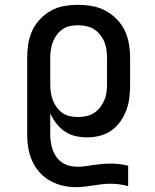

<svg xmlns="http://www.w3.org/2000/svg" viewBox="-20 -558 640 791"><path d="M291 213Q264 213 237 206.5Q210 200 186 186.5Q162 173 143.5 152.5Q125 132 113.5 107Q102 82 97 54.5Q92 27 92 0V-320Q92 -349 96.5 -377.5Q101 -406 113 -432Q125 -458 145 -479Q165 -500 190 -514Q215 -528 243.5 -533Q272 -538 301 -538Q330 -538 359 -533Q388 -528 413.5 -514.5Q439 -501 460 -480Q481 -459 493.5 -433Q506 -407 511 -378Q516 -349 516 -320V-210Q516 -183 513 -156.5Q510 -130 501 -105.5Q492 -81 476.5 -58.5Q461 -36 439 -20.5Q417 -5 391 1.5Q365 8 339 8Q314 8 290.5 2.5Q267 -3 247 -16.5Q227 -30 212 -49.5Q197 -69 187 -91V-5Q187 12 189.5 28.5Q192 45 197.5 60.5Q203 76 213 89.5Q223 103 236.5 112Q250 121 266.5 125Q283 129 300 129Q317 129 333.5 126.5Q350 124 367 121.5Q384 119 401 117.5Q418 116 435 116Q453 116 471.5 118Q490 120 508 125V209Q491 204 472.5 201.5Q454 199 436 199Q418 199 400 201Q382 203 364 206Q346 209 328 211Q310 213 291 213ZM301 -76Q318 -76 335 -79.5Q352 -83 366.5 -92Q381 -101 391.5 -114.5Q402 -128 409 -143.5Q416 -159 418.5 -176Q421 -193 421 -210V-320Q421 -337 418.5 -354Q416 -371 409.5 -386.5Q403 -402 392 -415.5Q381 -429 366.5 -438Q352 -447 335 -450.5Q318 -454 301 -454Q284 -454 267.5 -450.5Q251 -447 237.5 -437.5Q224 -428 214 -414.5Q204 -401 198 -385.5Q192 -370 189.5 -353.5Q187 -337 187 -320V-210Q187 -193 189.5 -176.5Q192 -160 198 -144.5Q204 -129 214 -115.5Q224 -102 237.5 -92.5Q251 -83 267.5 -79.5Q284 -76 301 -76Z"/></svg>

Font: Iosevka Curly Slab MdEx
Style: Regular
Weight: 500
Width: 7
Monospace: yes
Designer: Belleve Invis
Foundry: Belleve Invis
Version: Version 11.1.0; ttfautohint (v1.8.3)